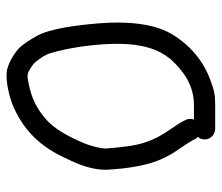

<svg xmlns="http://www.w3.org/2000/svg" viewBox="-66 -599 688 596"><g transform="rotate(90 278.0 -301.0)"><path d="M351 -559C347.7 -549 348.3 -540 353 -532L358 -522C362 -514.7 368.7 -504.3 378 -491C396.5 -463.3 410 -443.1 421 -410C433 -379.9 438.1 -323.2 441 -286C441 -265 431.6 -236.1 425 -219C407.6 -177.6 381.5 -124.8 348 -98C319.1 -72.7 285.3 -54.6 240 -46C216.3 -41.3 209.6 -40.3 195 -50C180.1 -58.7 173.9 -63.6 165 -77C151.6 -95.4 147.3 -102.6 140 -132C126.3 -183 116 -260.1 116 -321C116 -396.3 131.5 -448.8 166 -489C198.1 -523.4 241.7 -559 306 -559ZM380 -625H306C275.6 -625 260.6 -622 234 -612C167.6 -588.9 119 -545.7 85 -489C60 -445.7 50 -387.8 50 -321C50 -302.3 50.8 -283 52.5 -263C57.7 -200.7 68.3 -108.1 94 -67C104.3 -48.9 117.9 -26.9 132 -14C147.2 -0.2 177.5 18.5 202 22C235.2 25.5 278.4 14.2 305 4C378.7 -26.7 428.6 -75.1 464 -146C483.7 -187 507 -231.1 507 -287C504.8 -320 503.4 -343 497 -378C488 -429 475.1 -460.9 454 -496C445.1 -508.8 423.9 -539.8 416 -554L411 -564C409.7 -566 407.7 -568.3 405 -571C410.3 -577.7 413 -584.7 413 -592C413 -610 397.7 -625 380 -625Z"/></g></svg>

Font: HoneyBee
Style: Reg
Weight: 400
Foundry: Cannot Into Space Fonts
Version: Version 0.89